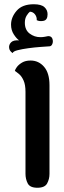

<svg xmlns="http://www.w3.org/2000/svg" viewBox="-20 -884 303 904"><path d="M156 0Q121 0 110.5 -20.5Q100 -41 100 -66V-452Q100 -485 91 -505Q82 -525 70 -535Q58 -545 50 -550Q51 -557 59.5 -568.5Q68 -580 84 -589.5Q100 -599 124 -599Q162 -599 187.5 -569.5Q213 -540 213 -483V-65Q213 -41 202 -20.5Q191 0 156 0ZM40 -634Q25 -643 23 -658Q21 -673 32 -684.5Q43 -696 70 -694Q58 -702 45 -722Q32 -742 32 -768Q32 -803 58.5 -833.5Q85 -864 139 -864Q174 -864 189 -850.5Q204 -837 204 -817Q204 -790 185.5 -786Q167 -782 153 -789Q154 -804 145 -816Q136 -828 121 -829Q114 -824 105.5 -810.5Q97 -797 97 -777Q97 -743 119.5 -726Q142 -709 170 -709Q182 -709 191.5 -711Q201 -713 207 -714Q222 -714 226.5 -702Q231 -690 227 -678.5Q223 -667 214 -666Q199 -665 171 -663Q143 -661 113.5 -657Q84 -653 62.5 -647.5Q41 -642 40 -634Z"/></svg>

Font: El Messiri SemiBold
Style: Regular
Weight: 600
Designer: Mohamed Gaber
Foundry: Kief Type Foundry
Version: Version 2.020; ttfautohint (v1.8.3)